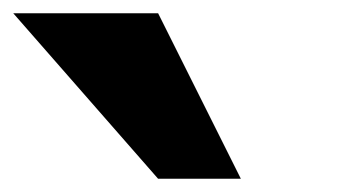

<svg xmlns="http://www.w3.org/2000/svg" viewBox="-20 -895 509 290"><path d="M218.8 -875 343.8 -625H218.8L0 -875Z"/></svg>

Font: CraftyPE
Style: Regular
Weight: 400
Designer: Erek Butcher
Foundry: Haunted Coop
Version: Version 0.018;April 4, 2024;FontCreator 15.0.0.2962 64-bit